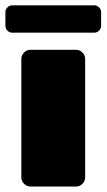

<svg xmlns="http://www.w3.org/2000/svg" viewBox="-28 -682 390 702"><path d="M-8.3 -587.5V-637.5Q-8.3 -647.5 -0.8 -655Q6.7 -662.5 16.7 -662.5H316.7Q326.7 -662.5 334.2 -655Q341.7 -647.5 341.7 -637.5V-587.5Q341.7 -577.5 334.2 -570Q326.7 -562.5 316.7 -562.5H16.7Q6.7 -562.5 -0.8 -570Q-8.3 -577.5 -8.3 -587.5ZM50 -33.3V-466.7Q50 -480 60 -490Q70 -500 83.3 -500H250Q263.3 -500 273.3 -490Q283.3 -480 283.3 -466.7V-33.3Q283.3 -20 273.3 -10Q263.3 0 250 0H83.3Q70 0 60 -10Q50 -20 50 -33.3Z"/></svg>

Font: BoonTook Mon
Style: Regular
Weight: 400
Designer: Sungsit Sawaiwan
Foundry: FontUni
Version: Version 3.0